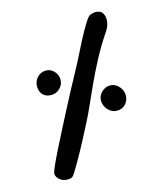

<svg xmlns="http://www.w3.org/2000/svg" viewBox="-86 -699 544 651"><g transform="rotate(-15 186.0 -373.0)"><path d="M33 -142Q33 -147 42 -167.5Q51 -188 65.5 -217Q80 -246 97.5 -280Q115 -314 131.5 -346Q148 -378 162 -404Q176 -430 183 -443Q198 -470 212 -497.5Q226 -525 240 -553Q278 -625 289 -630Q301 -635 309 -635Q326 -635 333 -625Q340 -615 340 -601Q340 -583 329 -565L327 -562Q298 -519 276.5 -478Q255 -437 238.5 -401Q222 -365 208.5 -334.5Q195 -304 183 -281Q179 -274 171.5 -259Q164 -244 154.5 -226Q145 -208 134.5 -189Q124 -170 115 -154.5Q106 -139 99 -128Q92 -117 89 -115Q84 -112 80 -111.5Q76 -111 71 -111Q56 -111 44.5 -120.5Q33 -130 33 -142ZM250 -340Q250 -357 263 -369.5Q276 -382 293 -382Q310 -382 323 -368Q336 -354 336 -336Q336 -318 324.5 -305.5Q313 -293 294 -293Q276 -293 263 -307.5Q250 -322 250 -340ZM53 -443Q53 -461 65.5 -474Q78 -487 96 -487Q112 -487 124 -474.5Q136 -462 136 -444Q136 -427 123 -414.5Q110 -402 93 -402Q74 -402 63.5 -413Q53 -424 53 -443Z"/></g></svg>

Font: PreciousPlastic
Style: Regular
Weight: 700
Version: Version 001.006